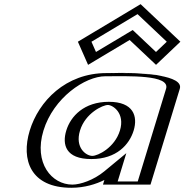

<svg xmlns="http://www.w3.org/2000/svg" viewBox="-20 -874 874 909"><path d="M333.8 -256C355.5 -327 423.8 -377 490.8 -377C556.8 -377 594.5 -327 572.8 -256C551.4 -186 486.1 -136 417.1 -136C345.1 -136 312.4 -186 333.8 -256ZM806.3 -454 667.5 0H492.5L510.2 -58C459.4 -16 387.9 15 317.9 15C167.9 15 99.9 -106 145.8 -256C191.6 -406 333.9 -528 483.9 -528C552.9 -528 832.4 -541 806.3 -454ZM370.8 -678 411 -587 598.2 -699 717 -587 812.8 -678 641.3 -840ZM318.8 -256C295 -178.3 332.5 -121 412.5 -121C489.5 -121 564 -178.1 587.8 -256C612 -335.1 569.4 -392 495.3 -392C420.4 -392 343 -335.2 318.8 -256ZM791.3 -454C805.6 -501.6 654.5 -514.3 539.4 -513.6C514.1 -513.5 493 -513 479.3 -513C338.5 -513 204.5 -399 160.8 -256C117.1 -113 181.6 0 322.5 0C388.1 0 455.2 -29.2 502.2 -68.1L537.1 -96.9L512.1 -15H657.1ZM390.9 -674.9 635.6 -821.4 790.7 -674.9 720.2 -607.9 603.9 -717.6 420.5 -607.9ZM318.8 -256C343 -335.2 420.4 -392 495.3 -392C569.4 -392 612 -335.1 587.8 -256C564 -178.1 489.5 -121 412.5 -121C332.5 -121 295 -178.3 318.8 -256ZM791.3 -454 657.1 -15H512.1L537.1 -96.9L502.2 -68.1C455.2 -29.2 388.1 0 322.5 0C181.6 0 117.1 -113 160.8 -256C204.5 -399 338.5 -513 479.3 -513C493 -513 514.1 -513.5 539.4 -513.6C654.5 -514.3 805.6 -501.6 791.3 -454ZM390.9 -674.9 420.5 -607.9 603.9 -717.6 720.2 -607.9 790.7 -674.9 635.6 -821.4ZM333.8 -256C312.4 -186.1 345.2 -136 417.1 -136C486 -136 551.4 -186.1 572.8 -256C594.5 -327 556.7 -377 490.8 -377C423.8 -377 355.5 -327 333.8 -256ZM483.9 -528C333.9 -528 191.6 -406 145.8 -256C99.9 -106 167.9 15 317.9 15C387.9 15 459.4 -16 510.2 -58L492.5 0H667.5L806.3 -454C831.4 -537.6 594 -528 483.9 -528ZM370.8 -678 641.3 -840 812.8 -678 717 -587 598.2 -699 411 -587ZM293.8 -256C273.5 -189.6 290.4 -121 412.5 -121C531.9 -121 592.5 -189.6 612.8 -256C633.4 -323.6 612 -392 495.3 -392C377.9 -392 314.4 -323.6 293.8 -256ZM766.3 -454 632.1 -15H537.1L578 -148.9L473.8 -62.8C423.4 -21.2 360 0 322.5 0C225.1 0 138.6 -101.7 185.8 -256C233 -410.3 382 -513 479.3 -513C587.6 -513 786.5 -521.2 766.3 -454ZM413 -676.4 631.2 -807.1 769.6 -676.4 718.5 -627.9 608.3 -731.9 434.4 -627.9ZM358.8 -256C384 -338.6 466.4 -377 490.8 -377C514 -377 573 -338.6 547.8 -256C522.9 -174.6 443.5 -136 417.1 -136C387.5 -136 333.9 -174.7 358.8 -256ZM831.3 -454C850.4 -517.8 655.1 -529.3 543.3 -528.6C517.2 -528.5 495.3 -528 483.9 -528C290.5 -528 163.2 -394.7 120.8 -256C78.4 -117.3 124.6 15 317.9 15C380.9 15 434.6 -2.3 474.2 -21.9L467.5 0H692.5ZM348.7 -676.5 397 -567 593.8 -684.7 718.7 -567 834 -676.5 645.7 -854.3Z"/></svg>

Font: Hussar Outliner
Style: Obl
Weight: 700
Foundry: Cannot Into Space Fonts
Version: Version 0.92